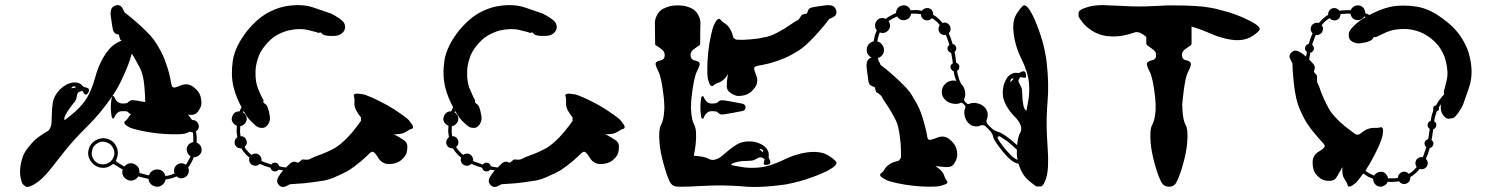

<svg xmlns="http://www.w3.org/2000/svg" viewBox="-20 -741 5919 762"><path d="M760.7 -174.8Q760.7 -174.8 760.7 -174.8Q771.5 -170.9 777.3 -160.2Q780.3 -154.3 780.3 -146.5Q780.3 -142.6 779.3 -138.7Q776.4 -128.9 767.6 -123Q759.8 -117.2 749 -117.2Q745.1 -105.5 739.3 -95.7Q733.4 -85 726.6 -76.2Q731.4 -66.4 728.5 -55.7Q725.6 -44.9 716.8 -39.1Q708 -33.2 698.2 -33.2Q688.5 -34.2 680.7 -41Q670.9 -36.1 660.2 -33.2Q648.4 -30.3 636.7 -28.3Q634.8 -15.6 625 -7.8Q614.3 1 601.6 0Q588.9 -1 579.1 -9.8Q570.3 -18.6 569.3 -31.2Q569.3 -31.2 569.3 -31.2Q569.3 -31.2 568.4 -31.2Q558.6 -33.2 547.9 -36.1Q538.1 -38.1 529.3 -41Q528.3 -41 528.3 -40Q528.3 -39.1 527.3 -38.1Q518.6 -27.3 504.9 -24.4Q491.2 -22.5 479.5 -31.2Q470.7 -37.1 466.8 -47.9Q463.9 -57.6 466.8 -68.4Q455.1 -74.2 447.3 -80.1Q438.5 -85 433.6 -88.9Q431.6 -89.8 430.7 -89.8Q428.7 -89.8 426.8 -88.9Q416 -80.1 402.3 -76.2Q387.7 -73.2 373 -77.1Q349.6 -84 336.9 -106.4Q325.2 -127.9 333 -152.3Q340.8 -173.8 360.4 -184.6Q379.9 -195.3 401.4 -191.4Q426.8 -185.5 439.5 -164.1Q452.1 -141.6 445.3 -118.2Q445.3 -115.2 443.4 -112.3Q442.4 -109.4 441.4 -106.4Q440.4 -104.5 440.4 -102.5Q441.4 -100.6 442.4 -99.6Q447.3 -95.7 455.1 -90.8Q462.9 -85.9 473.6 -80.1Q482.4 -90.8 495.1 -92.8Q508.8 -94.7 519.5 -85.9Q527.3 -81.1 531.2 -72.3Q534.2 -63.5 533.2 -54.7Q542 -51.8 551.8 -49.8Q560.5 -46.9 571.3 -44.9Q574.2 -55.7 584 -62.5Q593.8 -69.3 605.5 -68.4Q617.2 -68.4 626 -60.5Q633.8 -52.7 636.7 -42Q646.5 -43.9 655.3 -45.9Q664.1 -48.8 672.9 -52.7Q668.9 -61.5 671.9 -72.3Q674.8 -82 683.6 -87.9Q691.4 -93.8 701.2 -92.8Q710 -92.8 717.8 -86.9Q723.6 -94.7 727.5 -103.5Q732.4 -111.3 736.3 -121.1Q727.5 -126 723.6 -135.7Q719.7 -145.5 721.7 -155.3Q724.6 -164.1 731.4 -169.9Q738.3 -175.8 747.1 -176.8Q747.1 -186.5 747.1 -197.3Q747.1 -207 745.1 -215.8Q743.2 -215.8 742.2 -215.8Q740.2 -216.8 738.3 -216.8Q737.3 -216.8 736.3 -217.8Q735.4 -217.8 734.4 -218.8Q731.4 -216.8 725.6 -214.8Q719.7 -212.9 710.9 -210Q701.2 -208 669.9 -208Q638.7 -208 603.5 -211.9Q568.4 -215.8 538.1 -222.7Q507.8 -229.5 498 -233.4Q477.5 -244.1 474.6 -250Q472.7 -254.9 473.6 -256.8Q474.6 -258.8 479.5 -262.7Q483.4 -266.6 485.4 -268.6Q486.3 -270.5 490.2 -275.4Q493.2 -281.2 500 -288.1Q493.2 -290 489.3 -294.9Q485.4 -298.8 479.5 -299.8Q473.6 -299.8 464.8 -299.8Q456.1 -299.8 451.2 -296.9Q440.4 -290 436.5 -280.3Q431.6 -269.5 427.7 -270.5Q423.8 -271.5 421.9 -286.1Q419.9 -299.8 419.9 -311.5Q419.9 -312.5 419.9 -315.4Q419.9 -317.4 419.9 -318.4Q419.9 -330.1 421.9 -344.7Q423.8 -358.4 427.7 -360.4Q431.6 -361.3 436.5 -350.6Q440.4 -339.8 451.2 -334Q456.1 -331.1 464.8 -330.1Q473.6 -330.1 479.5 -331.1Q485.4 -331.1 489.3 -335.9Q493.2 -339.8 500 -342.8Q504.9 -344.7 522.5 -341.8Q541 -338.9 556.6 -335.9Q556.6 -358.4 552.7 -401.4Q548.8 -444.3 535.2 -471.7Q527.3 -487.3 518.6 -502Q510.7 -516.6 502.9 -528.3Q493.2 -490.2 470.7 -441.4Q449.2 -392.6 423.8 -356.4Q374 -285.2 324.2 -237.3Q274.4 -188.5 236.3 -140.6Q216.8 -116.2 181.6 -71.3Q146.5 -27.3 118.2 -10.7Q97.7 1 87.9 1Q84 1 81.1 -1Q72.3 -7.8 69.3 -11.7Q66.4 -14.6 61.5 -37.1Q59.6 -47.9 59.6 -60.5Q59.6 -74.2 62.5 -89.8Q65.4 -106.4 72.3 -124Q80.1 -141.6 93.8 -158.2Q107.4 -174.8 118.2 -185.5Q129.9 -195.3 138.7 -201.2Q156.2 -213.9 166 -218.8Q176.8 -223.6 181.6 -239.3Q184.6 -247.1 184.6 -257.8Q185.5 -269.5 185.5 -282.2Q185.5 -306.6 189.5 -334Q194.3 -361.3 216.8 -384.8Q231.4 -399.4 248 -407.2Q264.6 -414.1 277.3 -414.1Q293.9 -413.1 302.7 -405.3Q311.5 -396.5 311.5 -396.5Q311.5 -396.5 325.2 -392.6Q338.9 -387.7 330.1 -373Q321.3 -359.4 313.5 -370.1Q306.6 -380.9 306.6 -380.9Q306.6 -380.9 297.9 -377.9Q288.1 -375 286.1 -365.2Q284.2 -354.5 282.2 -346.7Q279.3 -339.8 267.6 -326.2Q262.7 -320.3 253.9 -307.6Q244.1 -293.9 240.2 -285.2Q234.4 -273.4 235.4 -268.6Q236.3 -263.7 236.3 -263.7Q236.3 -263.7 265.6 -287.1Q294.9 -310.5 317.4 -340.8Q341.8 -376 358.4 -435.5Q374 -494.1 406.2 -537.1Q418.9 -553.7 433.6 -564.5Q448.2 -574.2 462.9 -580.1Q460 -582 458 -583Q457 -585 456.1 -586.9Q455.1 -590.8 453.1 -597.7Q452.1 -603.5 452.1 -603.5Q452.1 -603.5 441.4 -606.4Q430.7 -610.4 427.7 -625Q424.8 -639.6 419.9 -674.8Q415 -710.9 435.5 -717.8Q441.4 -720.7 447.3 -720.7Q459 -720.7 465.8 -709Q474.6 -691.4 474.6 -691.4Q474.6 -691.4 496.1 -674.8Q517.6 -657.2 543 -633.8Q560.5 -617.2 576.2 -600.6Q591.8 -583 600.6 -568.4Q624 -530.3 632.8 -505.9Q642.6 -481.4 650.4 -453.1Q657.2 -424.8 659.2 -411.1Q661.1 -397.5 667 -394.5Q671.9 -390.6 698.2 -402.3Q724.6 -413.1 748 -395.5Q771.5 -377.9 776.4 -356.4Q781.2 -334 778.3 -322.3Q774.4 -309.6 765.6 -297.9Q756.8 -286.1 742.2 -285.2Q739.3 -285.2 735.4 -285.2Q730.5 -285.2 725.6 -286.1Q728.5 -283.2 730.5 -281.2Q732.4 -278.3 734.4 -275.4Q736.3 -273.4 738.3 -270.5Q740.2 -267.6 742.2 -264.6Q744.1 -264.6 747.1 -264.6Q749 -264.6 751 -263.7Q760.7 -260.7 765.6 -252Q770.5 -243.2 768.6 -233.4Q766.6 -229.5 764.6 -225.6Q761.7 -222.7 757.8 -219.7Q759.8 -209 760.7 -198.2Q760.7 -186.5 760.7 -174.8ZM272.5 -398.4Q272.5 -398.4 272.5 -398.4Q266.6 -396.5 264.6 -393.6Q262.7 -390.6 262.7 -390.6Q268.6 -391.6 281.2 -393.6Q281.2 -393.6 279.3 -396.5Q277.3 -399.4 272.5 -398.4ZM433.6 -127Q435.5 -142.6 427.7 -155.3Q420.9 -168.9 406.2 -174.8Q385.7 -183.6 367.2 -172.9Q347.7 -162.1 344.7 -139.6Q341.8 -125 349.6 -111.3Q357.4 -97.7 371.1 -91.8Q391.6 -84 411.1 -94.7Q429.7 -105.5 433.6 -127Z M1604.5 -261.7Q1619.1 -244.1 1619.1 -238.3Q1619.1 -237.3 1619.1 -236.3Q1619.1 -232.4 1617.2 -231.4Q1615.2 -229.5 1610.4 -228.5Q1604.5 -226.6 1602.5 -224.6Q1599.6 -223.6 1588.9 -216.8Q1578.1 -210 1561.5 -209Q1555.7 -208 1551.8 -208Q1546.9 -208 1542 -209Q1553.7 -202.1 1566.4 -195.3Q1579.1 -187.5 1585.9 -182.6Q1596.7 -173.8 1596.7 -159.2Q1596.7 -144.5 1592.8 -131.8Q1588.9 -120.1 1572.3 -105.5Q1554.7 -90.8 1525.4 -89.8Q1496.1 -89.8 1481.4 -114.3Q1466.8 -137.7 1460 -138.7Q1453.1 -139.6 1444.3 -129.9Q1434.6 -120.1 1412.1 -100.6Q1389.6 -82 1368.2 -67.4Q1345.7 -53.7 1304.7 -36.1Q1289.1 -29.3 1266.6 -24.4Q1243.2 -20.5 1219.7 -17.6Q1185.5 -12.7 1158.2 -11.7Q1130.9 -9.8 1130.9 -9.8Q1130.9 -9.8 1113.3 -1Q1107.4 1 1102.5 1Q1091.8 1 1083 -11.7Q1076.2 -22.5 1084 -37.1Q1091.8 -51.8 1103.5 -64.5Q1098.6 -65.4 1094.7 -66.4Q1089.8 -66.4 1085 -67.4Q1082 -63.5 1077.1 -61.5Q1071.3 -59.6 1066.4 -61.5Q1061.5 -62.5 1057.6 -66.4Q1054.7 -70.3 1053.7 -75.2Q1043 -78.1 1032.2 -82Q1021.5 -85.9 1010.7 -90.8Q1006.8 -85.9 1000 -84Q993.2 -82 987.3 -84Q977.5 -85.9 971.7 -95.7Q966.8 -104.5 969.7 -114.3Q969.7 -114.3 969.7 -114.3Q969.7 -114.3 970.7 -115.2Q962.9 -121.1 957 -127Q951.2 -133.8 945.3 -140.6Q943.4 -143.6 941.4 -146.5Q939.5 -149.4 938.5 -152.3Q935.5 -152.3 933.6 -152.3Q930.7 -152.3 928.7 -153.3Q918.9 -155.3 914.1 -164.1Q909.2 -172.9 912.1 -182.6Q913.1 -187.5 916 -190.4Q918 -194.3 921.9 -196.3Q919.9 -207 918.9 -218.8Q918.9 -229.5 919.9 -242.2Q909.2 -246.1 903.3 -255.9Q899.4 -262.7 899.4 -269.5Q900.4 -273.4 901.4 -277.3Q904.3 -288.1 912.1 -293.9Q920.9 -299.8 930.7 -298.8Q932.6 -303.7 934.6 -307.6Q936.5 -311.5 938.5 -315.4Q929.7 -332 920.9 -352.5Q912.1 -374 906.2 -398.4Q895.5 -445.3 904.3 -502.9Q914.1 -559.6 962.9 -621.1Q998 -663.1 1034.2 -685.5Q1071.3 -707 1106.4 -714.8Q1136.7 -720.7 1163.1 -720.7Q1196.3 -720.7 1224.6 -710.9Q1277.3 -693.4 1293 -687.5Q1306.6 -681.6 1325.2 -668.9Q1342.8 -657.2 1346.7 -647.5Q1348.6 -643.6 1349.6 -636.7Q1350.6 -629.9 1347.7 -623Q1343.8 -613.3 1334 -606.4Q1323.2 -599.6 1309.6 -598.6Q1287.1 -597.7 1275.4 -599.6Q1263.7 -601.6 1259.8 -605.5Q1256.8 -609.4 1253.9 -611.3Q1251 -613.3 1248 -611.3Q1245.1 -610.4 1242.2 -610.4Q1239.3 -611.3 1236.3 -613.3Q1234.4 -614.3 1201.2 -622.1Q1168 -629.9 1124 -620.1Q1101.6 -614.3 1077.1 -600.6Q1053.7 -586.9 1033.2 -561.5Q1011.7 -536.1 1003.9 -509.8Q995.1 -484.4 994.1 -459Q992.2 -415 1006.8 -382.8Q1020.5 -350.6 1022.5 -349.6Q1024.4 -346.7 1025.4 -343.8Q1026.4 -340.8 1025.4 -337.9Q1024.4 -334 1027.3 -332Q1029.3 -330.1 1034.2 -327.1Q1038.1 -325.2 1043 -313.5Q1046.9 -302.7 1050.8 -280.3Q1052.7 -266.6 1047.9 -254.9Q1043 -244.1 1035.2 -238.3Q1029.3 -233.4 1021.5 -233.4Q1014.6 -233.4 1010.7 -234.4Q1001 -235.4 985.4 -251Q968.8 -265.6 960.9 -278.3Q958 -282.2 955.1 -287.1Q951.2 -293 946.3 -300.8Q946.3 -298.8 945.3 -297.9Q944.3 -296.9 944.3 -294.9Q952.1 -290 957 -281.2Q960.9 -271.5 958 -261.7Q955.1 -252.9 948.2 -247.1Q941.4 -241.2 933.6 -240.2Q932.6 -229.5 932.6 -219.7Q933.6 -210 934.6 -200.2Q936.5 -200.2 938.5 -200.2Q939.5 -200.2 941.4 -200.2Q951.2 -197.3 956.1 -188.5Q960.9 -179.7 959 -169.9Q958 -166 955.1 -163.1Q953.1 -160.2 950.2 -157.2Q952.1 -155.3 953.1 -153.3Q955.1 -151.4 956.1 -148.4Q960.9 -142.6 966.8 -136.7Q971.7 -130.9 978.5 -126Q982.4 -129.9 988.3 -130.9Q994.1 -131.8 1000 -130.9Q1008.8 -127.9 1013.7 -120.1Q1019.5 -111.3 1017.6 -102.5Q1026.4 -97.7 1037.1 -94.7Q1046.9 -90.8 1056.6 -87.9Q1059.6 -92.8 1065.4 -94.7Q1070.3 -96.7 1075.2 -94.7Q1081.1 -93.8 1084 -89.8Q1086.9 -85.9 1087.9 -81.1Q1094.7 -80.1 1101.6 -78.1Q1108.4 -77.1 1115.2 -76.2Q1120.1 -81.1 1124 -85Q1128.9 -88.9 1130.9 -91.8Q1142.6 -101.6 1153.3 -98.6Q1163.1 -94.7 1163.1 -94.7Q1163.1 -94.7 1168 -98.6Q1173.8 -102.5 1176.8 -106.4Q1180.7 -109.4 1192.4 -107.4Q1204.1 -106.4 1210.9 -110.4Q1216.8 -114.3 1245.1 -125Q1274.4 -134.8 1308.6 -153.3Q1320.3 -160.2 1333 -170.9Q1345.7 -181.6 1358.4 -194.3Q1380.9 -217.8 1396.5 -239.3Q1413.1 -260.7 1413.1 -263.7Q1413.1 -266.6 1412.1 -269.5Q1412.1 -272.5 1413.1 -274.4Q1409.2 -279.3 1403.3 -287.1Q1398.4 -293.9 1393.6 -302.7Q1385.7 -318.4 1386.7 -331.1Q1386.7 -343.8 1386.7 -346.7Q1386.7 -349.6 1385.7 -355.5Q1383.8 -360.4 1383.8 -363.3Q1383.8 -366.2 1389.6 -368.2Q1394.5 -371.1 1418 -367.2Q1428.7 -366.2 1457 -353.5Q1485.4 -340.8 1515.6 -324.2Q1546.9 -306.6 1572.3 -288.1Q1597.7 -270.5 1604.5 -261.7Z M2444.3 -261.7Q2459 -244.1 2459 -238.3Q2459 -237.3 2459 -236.3Q2459 -232.4 2457 -231.4Q2455.1 -229.5 2450.2 -228.5Q2444.3 -226.6 2442.4 -224.6Q2439.5 -223.6 2428.7 -216.8Q2418 -210 2401.4 -209Q2395.5 -208 2391.6 -208Q2386.7 -208 2381.8 -209Q2393.6 -202.1 2406.2 -195.3Q2418.9 -187.5 2425.8 -182.6Q2436.5 -173.8 2436.5 -159.2Q2436.5 -144.5 2432.6 -131.8Q2428.7 -120.1 2412.1 -105.5Q2394.5 -90.8 2365.2 -89.8Q2335.9 -89.8 2321.3 -114.3Q2306.6 -137.7 2299.8 -138.7Q2293 -139.6 2284.2 -129.9Q2274.4 -120.1 2252 -100.6Q2229.5 -82 2208 -67.4Q2185.5 -53.7 2144.5 -36.1Q2128.9 -29.3 2106.4 -24.4Q2083 -20.5 2059.6 -17.6Q2025.4 -12.7 1998 -11.7Q1970.7 -9.8 1970.7 -9.8Q1970.7 -9.8 1953.1 -1Q1947.3 1 1942.4 1Q1931.6 1 1922.9 -11.7Q1916 -22.5 1923.8 -37.1Q1931.6 -51.8 1943.4 -64.5Q1938.5 -65.4 1934.6 -66.4Q1929.7 -66.4 1924.8 -67.4Q1921.9 -63.5 1917 -61.5Q1911.1 -59.6 1906.2 -61.5Q1901.4 -62.5 1897.5 -66.4Q1894.5 -70.3 1893.6 -75.2Q1882.8 -78.1 1872.1 -82Q1861.3 -85.9 1850.6 -90.8Q1846.7 -85.9 1839.8 -84Q1833 -82 1827.1 -84Q1817.4 -85.9 1811.5 -95.7Q1806.6 -104.5 1809.6 -114.3Q1809.6 -114.3 1809.6 -114.3Q1809.6 -114.3 1810.5 -115.2Q1802.7 -121.1 1796.9 -127Q1791 -133.8 1785.2 -140.6Q1783.2 -143.6 1781.2 -146.5Q1779.3 -149.4 1778.3 -152.3Q1775.4 -152.3 1773.4 -152.3Q1770.5 -152.3 1768.6 -153.3Q1758.8 -155.3 1753.9 -164.1Q1749 -172.9 1752 -182.6Q1752.9 -187.5 1755.9 -190.4Q1757.8 -194.3 1761.7 -196.3Q1759.8 -207 1758.8 -218.8Q1758.8 -229.5 1759.8 -242.2Q1749 -246.1 1743.2 -255.9Q1739.3 -262.7 1739.3 -269.5Q1740.2 -273.4 1741.2 -277.3Q1744.1 -288.1 1752 -293.9Q1760.7 -299.8 1770.5 -298.8Q1772.5 -303.7 1774.4 -307.6Q1776.4 -311.5 1778.3 -315.4Q1769.5 -332 1760.7 -352.5Q1752 -374 1746.1 -398.4Q1735.4 -445.3 1744.1 -502.9Q1753.9 -559.6 1802.7 -621.1Q1837.9 -663.1 1874 -685.5Q1911.1 -707 1946.3 -714.8Q1976.6 -720.7 2002.9 -720.7Q2036.1 -720.7 2064.5 -710.9Q2117.2 -693.4 2132.8 -687.5Q2146.5 -681.6 2165 -668.9Q2182.6 -657.2 2186.5 -647.5Q2188.5 -643.6 2189.5 -636.7Q2190.4 -629.9 2187.5 -623Q2183.6 -613.3 2173.8 -606.4Q2163.1 -599.6 2149.4 -598.6Q2127 -597.7 2115.2 -599.6Q2103.5 -601.6 2099.6 -605.5Q2096.7 -609.4 2093.8 -611.3Q2090.8 -613.3 2087.9 -611.3Q2085 -610.4 2082 -610.4Q2079.1 -611.3 2076.2 -613.3Q2074.2 -614.3 2041 -622.1Q2007.8 -629.9 1963.9 -620.1Q1941.4 -614.3 1917 -600.6Q1893.6 -586.9 1873 -561.5Q1851.6 -536.1 1843.8 -509.8Q1835 -484.4 1834 -459Q1832 -415 1846.7 -382.8Q1860.4 -350.6 1862.3 -349.6Q1864.3 -346.7 1865.2 -343.8Q1866.2 -340.8 1865.2 -337.9Q1864.3 -334 1867.2 -332Q1869.1 -330.1 1874 -327.1Q1877.9 -325.2 1882.8 -313.5Q1886.7 -302.7 1890.6 -280.3Q1892.6 -266.6 1887.7 -254.9Q1882.8 -244.1 1875 -238.3Q1869.1 -233.4 1861.3 -233.4Q1854.5 -233.4 1850.6 -234.4Q1840.8 -235.4 1825.2 -251Q1808.6 -265.6 1800.8 -278.3Q1797.9 -282.2 1794.9 -287.1Q1791 -293 1786.1 -300.8Q1786.1 -298.8 1785.2 -297.9Q1784.2 -296.9 1784.2 -294.9Q1792 -290 1796.9 -281.2Q1800.8 -271.5 1797.9 -261.7Q1794.9 -252.9 1788.1 -247.1Q1781.2 -241.2 1773.4 -240.2Q1772.5 -229.5 1772.5 -219.7Q1773.4 -210 1774.4 -200.2Q1776.4 -200.2 1778.3 -200.2Q1779.3 -200.2 1781.2 -200.2Q1791 -197.3 1795.9 -188.5Q1800.8 -179.7 1798.8 -169.9Q1797.9 -166 1794.9 -163.1Q1793 -160.2 1790 -157.2Q1792 -155.3 1793 -153.3Q1794.9 -151.4 1795.9 -148.4Q1800.8 -142.6 1806.6 -136.7Q1811.5 -130.9 1818.4 -126Q1822.3 -129.9 1828.1 -130.9Q1834 -131.8 1839.8 -130.9Q1848.6 -127.9 1853.5 -120.1Q1859.4 -111.3 1857.4 -102.5Q1866.2 -97.7 1877 -94.7Q1886.7 -90.8 1896.5 -87.9Q1899.4 -92.8 1905.3 -94.7Q1910.2 -96.7 1915 -94.7Q1920.9 -93.8 1923.8 -89.8Q1926.8 -85.9 1927.7 -81.1Q1934.6 -80.1 1941.4 -78.1Q1948.2 -77.1 1955.1 -76.2Q1960 -81.1 1963.9 -85Q1968.8 -88.9 1970.7 -91.8Q1982.4 -101.6 1993.2 -98.6Q2002.9 -94.7 2002.9 -94.7Q2002.9 -94.7 2007.8 -98.6Q2013.7 -102.5 2016.6 -106.4Q2020.5 -109.4 2032.2 -107.4Q2043.9 -106.4 2050.8 -110.4Q2056.6 -114.3 2085 -125Q2114.3 -134.8 2148.4 -153.3Q2160.2 -160.2 2172.9 -170.9Q2185.5 -181.6 2198.2 -194.3Q2220.7 -217.8 2236.3 -239.3Q2252.9 -260.7 2252.9 -263.7Q2252.9 -266.6 2252 -269.5Q2252 -272.5 2252.9 -274.4Q2249 -279.3 2243.2 -287.1Q2238.3 -293.9 2233.4 -302.7Q2225.6 -318.4 2226.6 -331.1Q2226.6 -343.8 2226.6 -346.7Q2226.6 -349.6 2225.6 -355.5Q2223.6 -360.4 2223.6 -363.3Q2223.6 -366.2 2229.5 -368.2Q2234.4 -371.1 2257.8 -367.2Q2268.6 -366.2 2296.9 -353.5Q2325.2 -340.8 2355.5 -324.2Q2386.7 -306.6 2412.1 -288.1Q2437.5 -270.5 2444.3 -261.7Z M2767.6 -269.5Q2762.7 -271.5 2761.7 -285.2Q2759.8 -299.8 2759.8 -311.5Q2759.8 -312.5 2759.8 -314.5Q2759.8 -317.4 2759.8 -318.4Q2759.8 -330.1 2761.7 -344.7Q2762.7 -358.4 2767.6 -359.4Q2771.5 -361.3 2775.4 -350.6Q2780.3 -339.8 2791 -333Q2795.9 -330.1 2804.7 -330.1Q2813.5 -330.1 2819.3 -331.1Q2825.2 -331.1 2829.1 -335.9Q2833 -339.8 2839.8 -342.8Q2846.7 -344.7 2882.8 -337.9Q2918 -331.1 2918 -331.1Q2933.6 -329.1 2936.5 -323.2Q2939.5 -317.4 2939.5 -314.5Q2939.5 -312.5 2936.5 -306.6Q2933.6 -300.8 2918 -298.8Q2918 -298.8 2882.8 -292Q2846.7 -285.2 2839.8 -287.1Q2833 -290 2829.1 -293.9Q2825.2 -298.8 2819.3 -298.8Q2813.5 -299.8 2804.7 -299.8Q2795.9 -299.8 2791 -296.9Q2780.3 -290 2775.4 -279.3Q2771.5 -268.6 2767.6 -269.5ZM2806.6 -399.4Q2806.6 -399.4 2806.6 -399.4Q2804.7 -398.4 2799.8 -402.3Q2794.9 -406.2 2789.1 -428.7Q2787.1 -438.5 2787.1 -469.7Q2787.1 -501 2791 -536.1Q2794.9 -571.3 2801.8 -601.6Q2808.6 -631.8 2813.5 -641.6Q2823.2 -662.1 2829.1 -665Q2834 -667 2835.9 -666Q2838.9 -665 2841.8 -660.2Q2845.7 -656.2 2847.7 -654.3Q2850.6 -652.3 2860.4 -645.5Q2871.1 -638.7 2878.9 -623Q2883.8 -614.3 2886.7 -605.5Q2889.6 -596.7 2890.6 -590.8Q2893.6 -589.8 2895.5 -587.9Q2897.5 -585.9 2900.4 -584Q2902.3 -583 2929.7 -583Q2957 -584 2988.3 -587.9Q3005.9 -590.8 3022.5 -594.7Q3038.1 -598.6 3050.8 -604.5Q3085 -621.1 3110.4 -638.7Q3135.7 -656.2 3142.6 -659.2Q3149.4 -661.1 3155.3 -671.9Q3161.1 -682.6 3166 -683.6Q3170.9 -684.6 3176.8 -686.5Q3182.6 -687.5 3182.6 -687.5Q3182.6 -687.5 3186.5 -698.2Q3189.5 -709 3204.1 -711.9Q3218.8 -714.8 3253.9 -719.7Q3260.7 -720.7 3266.6 -720.7Q3291 -720.7 3296.9 -704.1Q3299.8 -698.2 3299.8 -692.4Q3299.8 -680.7 3288.1 -673.8Q3270.5 -665 3270.5 -665Q3270.5 -665 3253.9 -643.6Q3236.3 -622.1 3212.9 -596.7Q3196.3 -579.1 3179.7 -563.5Q3162.1 -547.9 3147.5 -539.1Q3109.4 -515.6 3085 -506.8Q3061.5 -497.1 3032.2 -489.3Q3003.9 -482.4 2990.2 -480.5Q2977.5 -478.5 2973.6 -472.7Q2970.7 -467.8 2981.4 -441.4Q2992.2 -415 2974.6 -391.6Q2957 -368.2 2935.5 -363.3Q2914.1 -358.4 2901.4 -361.3Q2888.7 -365.2 2877 -374Q2865.2 -382.8 2864.3 -397.5Q2864.3 -405.3 2865.2 -419.9Q2867.2 -434.6 2869.1 -447.3Q2867.2 -443.4 2864.3 -439.5Q2861.3 -435.5 2858.4 -431.6Q2846.7 -418.9 2835 -414.1Q2823.2 -410.2 2820.3 -408.2Q2817.4 -407.2 2813.5 -403.3Q2809.6 -400.4 2806.6 -399.4ZM3198.2 -137.7Q3198.2 -137.7 3198.2 -137.7Q3242.2 -140.6 3270.5 -122.1Q3298.8 -103.5 3299.8 -94.7Q3300.8 -83 3264.6 -63.5Q3227.5 -44.9 3178.7 -29.3Q3152.3 -20.5 3125 -14.6Q3097.7 -7.8 3074.2 -5.9Q3019.5 1 2972.7 1Q2944.3 1 2918.9 -2Q2849.6 -6.8 2788.1 -3.9Q2770.5 -2.9 2744.1 -2Q2716.8 0 2688.5 0Q2685.5 0 2674.8 0Q2665 0 2662.1 -1Q2655.3 -2 2648.4 -6.8Q2642.6 -11.7 2638.7 -18.6Q2626 -44.9 2613.3 -91.8Q2600.6 -137.7 2597.7 -171.9Q2592.8 -226.6 2603.5 -245.1Q2614.3 -264.6 2616.2 -303.7Q2617.2 -314.5 2616.2 -326.2Q2616.2 -338.9 2614.3 -354.5Q2605.5 -433.6 2592.8 -458Q2580.1 -483.4 2582 -490.2Q2585 -498 2601.6 -501Q2618.2 -504.9 2618.2 -522.5Q2618.2 -536.1 2606.4 -544.9Q2593.8 -554.7 2585.9 -559.6Q2583 -560.5 2581.1 -562.5Q2580.1 -565.4 2580.1 -567.4Q2580.1 -594.7 2579.1 -649.4Q2579.1 -666 2587.9 -681.6Q2595.7 -697.3 2611.3 -706.1Q2612.3 -706.1 2613.3 -707Q2615.2 -708 2616.2 -708Q2637.7 -717.8 2652.3 -718.8Q2667 -719.7 2668.9 -719.7Q2671.9 -719.7 2686.5 -718.8Q2701.2 -717.8 2722.7 -709Q2723.6 -708 2725.6 -707Q2726.6 -707 2727.5 -706.1Q2743.2 -697.3 2751 -681.6Q2759.8 -666 2759.8 -649.4Q2758.8 -622.1 2758.8 -568.4Q2758.8 -565.4 2757.8 -563.5Q2755.9 -560.5 2752.9 -559.6Q2745.1 -554.7 2732.4 -544.9Q2720.7 -536.1 2720.7 -522.5Q2720.7 -504.9 2737.3 -501Q2753.9 -498 2756.8 -490.2Q2758.8 -483.4 2746.1 -458Q2733.4 -433.6 2724.6 -354.5Q2722.7 -338.9 2722.7 -326.2Q2721.7 -314.5 2722.7 -304.7Q2724.6 -264.6 2735.4 -245.1Q2746.1 -226.6 2741.2 -171.9Q2740.2 -161.1 2738.3 -148.4Q2736.3 -136.7 2733.4 -123Q2776.4 -120.1 2791 -111.3Q2806.6 -101.6 2826.2 -110.4Q2834 -113.3 2842.8 -120.1Q2851.6 -127.9 2861.3 -135.7Q2879.9 -152.3 2903.3 -167Q2926.8 -181.6 2959 -179.7Q2979.5 -178.7 2996.1 -170.9Q3012.7 -163.1 3020.5 -153.3Q3031.2 -140.6 3031.2 -127.9Q3030.3 -116.2 3030.3 -116.2Q3030.3 -116.2 3036.1 -103.5Q3042 -89.8 3025.4 -86.9Q3007.8 -84 3011.7 -96.7Q3014.6 -109.4 3014.6 -109.4Q3014.6 -109.4 3006.8 -114.3Q2999 -119.1 2989.3 -114.3Q2980.5 -109.4 2973.6 -106.4Q2965.8 -102.5 2948.2 -102.5Q2940.4 -102.5 2924.8 -101.6Q2909.2 -99.6 2899.4 -96.7Q2887.7 -93.8 2883.8 -89.8Q2880.9 -85.9 2880.9 -85.9Q2880.9 -85.9 2918 -79.1Q2954.1 -72.3 2992.2 -76.2Q3035.2 -80.1 3089.8 -106.4Q3144.5 -133.8 3198.2 -137.7ZM3005.9 -146.5Q3001 -150.4 2997.1 -149.4Q2993.2 -149.4 2993.2 -149.4Q2998 -144.5 3007.8 -136.7Q3007.8 -136.7 3008.8 -140.6Q3009.8 -143.6 3005.9 -146.5Z M4134.8 -209Q4134.8 -209 4134.8 -209Q4136.7 -176.8 4139.6 -121.1Q4139.6 -109.4 4139.6 -98.6Q4139.6 -57.6 4131.8 -33.2Q4121.1 -2 4110.4 -1Q4099.6 -1 4093.8 -1Q4089.8 -2 4062.5 -24.4Q4035.2 -47.9 4022.5 -90.8Q4012.7 -92.8 4001 -99.6Q3990.2 -106.4 3978.5 -118.2Q3968.8 -128.9 3957 -142.6Q3946.3 -156.2 3936.5 -169.9Q3931.6 -177.7 3926.8 -185.5Q3921.9 -194.3 3920.9 -201.2Q3918.9 -208 3915 -213.9Q3911.1 -220.7 3905.3 -225.6Q3901.4 -230.5 3891.6 -239.3Q3887.7 -243.2 3882.8 -244.1Q3877.9 -245.1 3872.1 -243.2Q3860.4 -237.3 3846.7 -240.2Q3833 -242.2 3823.2 -252.9Q3812.5 -263.7 3808.6 -281.2Q3804.7 -298.8 3810.5 -312.5Q3812.5 -314.5 3811.5 -317.4Q3811.5 -320.3 3809.6 -322.3Q3806.6 -325.2 3800.8 -331.1Q3798.8 -333 3795.9 -333Q3793 -334 3791 -332Q3777.3 -326.2 3759.8 -330.1Q3742.2 -334 3731.4 -344.7Q3717.8 -357.4 3717.8 -376Q3717.8 -395.5 3731.4 -408.2Q3740.2 -417 3752 -419.9Q3763.7 -422.9 3775.4 -419.9Q3772.5 -425.8 3770.5 -432.6Q3768.6 -439.5 3766.6 -447.3Q3766.6 -449.2 3765.6 -452.1Q3765.6 -455.1 3765.6 -458Q3760.7 -459 3757.8 -462.9Q3754.9 -465.8 3752.9 -470.7Q3751 -476.6 3753.9 -481.4Q3755.9 -487.3 3761.7 -490.2Q3759.8 -500 3758.8 -509.8Q3756.8 -520.5 3754.9 -531.2Q3750 -532.2 3746.1 -536.1Q3742.2 -539.1 3741.2 -543.9Q3739.3 -549.8 3741.2 -554.7Q3743.2 -559.6 3748 -562.5Q3745.1 -573.2 3741.2 -583Q3738.3 -592.8 3733.4 -602.5Q3724.6 -600.6 3715.8 -605.5Q3708 -610.4 3705.1 -620.1Q3704.1 -626 3705.1 -630.9Q3706.1 -636.7 3710 -641.6Q3705.1 -647.5 3699.2 -653.3Q3693.4 -658.2 3687.5 -663.1Q3685.5 -665 3682.6 -666Q3680.7 -668 3678.7 -668.9Q3675.8 -666 3672.9 -664.1Q3669.9 -662.1 3666 -661.1Q3656.2 -658.2 3647.5 -663.1Q3638.7 -668 3635.7 -677.7Q3635.7 -679.7 3635.7 -681.6Q3635.7 -683.6 3635.7 -684.6Q3626 -686.5 3616.2 -686.5Q3606.4 -687.5 3595.7 -686.5Q3594.7 -677.7 3588.9 -670.9Q3583 -664.1 3574.2 -662.1Q3564.5 -659.2 3554.7 -663.1Q3545.9 -667 3541 -675.8Q3531.2 -671.9 3522.5 -667Q3513.7 -663.1 3506.8 -657.2Q3511.7 -649.4 3512.7 -640.6Q3512.7 -630.9 3506.8 -623Q3501 -614.3 3491.2 -611.3Q3481.4 -608.4 3471.7 -612.3Q3467.8 -603.5 3465.8 -594.7Q3462.9 -585.9 3461.9 -576.2Q3472.7 -574.2 3479.5 -565.4Q3487.3 -556.6 3488.3 -544.9Q3489.3 -533.2 3482.4 -523.4Q3475.6 -513.7 3463.9 -510.7Q3464.8 -507.8 3465.8 -504.9Q3465.8 -502 3466.8 -499Q3470.7 -494.1 3472.7 -489.3Q3474.6 -483.4 3474.6 -483.4Q3474.6 -483.4 3496.1 -466.8Q3517.6 -449.2 3543 -425.8Q3560.5 -409.2 3576.2 -392.6Q3591.8 -376 3600.6 -360.4Q3624 -322.3 3632.8 -298.8Q3642.6 -274.4 3649.4 -246.1Q3657.2 -216.8 3659.2 -204.1Q3660.2 -190.4 3666 -186.5Q3671.9 -183.6 3698.2 -194.3Q3724.6 -206.1 3748 -188.5Q3771.5 -169.9 3776.4 -148.4Q3781.2 -127 3777.3 -114.3Q3774.4 -102.5 3765.6 -89.8Q3756.8 -78.1 3742.2 -78.1Q3734.4 -77.1 3719.7 -79.1Q3705.1 -80.1 3692.4 -82Q3695.3 -80.1 3699.2 -77.1Q3703.1 -74.2 3707 -71.3Q3720.7 -59.6 3725.6 -48.8Q3729.5 -37.1 3731.4 -34.2Q3732.4 -31.2 3735.4 -26.4Q3739.3 -22.5 3740.2 -19.5Q3741.2 -17.6 3737.3 -12.7Q3733.4 -8.8 3710.9 -2.9Q3700.2 0 3668.9 0Q3638.7 0 3603.5 -3.9Q3568.4 -7.8 3538.1 -14.6Q3507.8 -21.5 3498 -26.4Q3477.5 -37.1 3474.6 -42Q3471.7 -47.9 3473.6 -49.8Q3474.6 -51.8 3478.5 -54.7Q3483.4 -58.6 3485.4 -61.5Q3487.3 -63.5 3494.1 -74.2Q3501 -84 3516.6 -92.8Q3525.4 -97.7 3534.2 -99.6Q3543 -102.5 3548.8 -104.5Q3548.8 -106.4 3551.8 -109.4Q3553.7 -111.3 3554.7 -113.3Q3556.6 -115.2 3555.7 -142.6Q3555.7 -169.9 3550.8 -202.1Q3548.8 -218.8 3544.9 -235.4Q3541 -252 3535.2 -263.7Q3517.6 -298.8 3500 -324.2Q3483.4 -348.6 3480.5 -355.5Q3477.5 -362.3 3467.8 -369.1Q3457 -375 3456.1 -378.9Q3455.1 -383.8 3453.1 -389.6Q3451.2 -395.5 3451.2 -395.5Q3451.2 -395.5 3440.4 -399.4Q3429.7 -403.3 3426.8 -417Q3424.8 -431.6 3419.9 -467.8Q3418.9 -473.6 3418.9 -479.5Q3418.9 -504.9 3434.6 -510.7Q3435.5 -510.7 3437.5 -511.7Q3438.5 -511.7 3439.5 -511.7Q3431.6 -515.6 3425.8 -523.4Q3419.9 -531.2 3419.9 -541Q3418.9 -553.7 3426.8 -564.5Q3434.6 -574.2 3447.3 -577.1Q3449.2 -588.9 3452.1 -599.6Q3455.1 -610.4 3460 -621.1Q3453.1 -627.9 3453.1 -637.7Q3452.1 -648.4 3458 -656.2Q3463.9 -666 3474.6 -668.9Q3485.4 -670.9 3495.1 -666Q3503.9 -673.8 3514.6 -678.7Q3524.4 -684.6 3536.1 -689.5Q3536.1 -699.2 3542 -708Q3547.9 -715.8 3558.6 -718.8Q3562.5 -719.7 3565.4 -719.7Q3573.2 -720.7 3580.1 -716.8Q3589.8 -710.9 3593.8 -700.2Q3606.4 -701.2 3617.2 -701.2Q3628.9 -700.2 3638.7 -698.2Q3641.6 -702.1 3644.5 -704.1Q3648.4 -707 3653.3 -708Q3662.1 -710.9 3671.9 -706.1Q3680.7 -701.2 3682.6 -691.4Q3683.6 -688.5 3683.6 -686.5Q3683.6 -684.6 3683.6 -681.6Q3686.5 -680.7 3689.5 -678.7Q3692.4 -676.8 3695.3 -674.8Q3702.1 -668.9 3709 -663.1Q3714.8 -656.2 3720.7 -649.4Q3720.7 -649.4 3721.7 -650.4Q3721.7 -650.4 3721.7 -650.4Q3731.4 -653.3 3740.2 -648.4Q3749 -642.6 3752 -632.8Q3753.9 -627 3752 -620.1Q3750 -613.3 3745.1 -609.4Q3750 -598.6 3753.9 -587.9Q3757.8 -577.1 3760.7 -566.4Q3765.6 -565.4 3769.5 -562.5Q3773.4 -558.6 3774.4 -553.7Q3776.4 -548.8 3774.4 -543Q3772.5 -538.1 3768.6 -535.2Q3770.5 -523.4 3772.5 -512.7Q3773.4 -502 3774.4 -492.2Q3779.3 -491.2 3782.2 -487.3Q3785.2 -484.4 3787.1 -480.5Q3788.1 -474.6 3786.1 -468.8Q3784.2 -462.9 3778.3 -460Q3779.3 -457 3779.3 -454.1Q3780.3 -452.1 3780.3 -449.2Q3781.2 -443.4 3783.2 -438.5Q3785.2 -432.6 3786.1 -427.7Q3787.1 -424.8 3789.1 -419.9Q3792 -414.1 3793.9 -409.2Q3793.9 -409.2 3793.9 -409.2Q3794.9 -408.2 3794.9 -408.2Q3805.7 -397.5 3809.6 -379.9Q3813.5 -362.3 3806.6 -348.6Q3805.7 -346.7 3806.6 -343.8Q3806.6 -340.8 3808.6 -338.9Q3811.5 -335.9 3817.4 -330.1Q3819.3 -328.1 3822.3 -328.1Q3824.2 -327.1 3827.1 -329.1Q3840.8 -335 3858.4 -331.1Q3876 -327.1 3886.7 -316.4Q3896.5 -306.6 3899.4 -293Q3901.4 -279.3 3896.5 -267.6Q3894.5 -261.7 3895.5 -256.8Q3896.5 -251 3900.4 -247.1Q3904.3 -243.2 3913.1 -234.4Q3918.9 -228.5 3924.8 -224.6Q3931.6 -220.7 3938.5 -218.8Q3945.3 -216.8 3953.1 -212.9Q3961.9 -208 3969.7 -203.1Q3981.4 -194.3 3994.1 -184.6Q4006.8 -173.8 4016.6 -165Q4020.5 -201.2 4029.3 -214.8Q4037.1 -228.5 4029.3 -247.1Q4023.4 -261.7 4005.9 -279.3Q3988.3 -296.9 3974.6 -320.3Q3967.8 -332 3962.9 -347.7Q3959 -362.3 3960 -379.9Q3960.9 -400.4 3968.8 -417Q3975.6 -433.6 3985.4 -441.4Q3999 -452.1 4010.7 -452.1Q4023.4 -451.2 4023.4 -451.2Q4023.4 -451.2 4036.1 -457Q4049.8 -461.9 4051.8 -445.3Q4054.7 -428.7 4042 -432.6Q4030.3 -435.5 4030.3 -435.5Q4030.3 -435.5 4024.4 -427.7Q4019.5 -418.9 4025.4 -410.2Q4030.3 -401.4 4033.2 -394.5Q4037.1 -386.7 4037.1 -369.1Q4037.1 -361.3 4038.1 -345.7Q4040 -330.1 4042 -320.3Q4045.9 -307.6 4049.8 -304.7Q4053.7 -301.8 4053.7 -301.8Q4053.7 -301.8 4060.5 -338.9Q4067.4 -375 4063.5 -413.1Q4059.6 -456.1 4032.2 -510.7Q4005.9 -565.4 4002 -619.1Q3998 -663.1 4017.6 -690.4Q4036.1 -718.8 4043.9 -719.7Q4056.6 -721.7 4076.2 -684.6Q4094.7 -648.4 4110.4 -599.6Q4119.1 -573.2 4125 -545.9Q4130.9 -518.6 4133.8 -495.1Q4143.6 -408.2 4137.7 -339.8Q4131.8 -270.5 4134.8 -209ZM3990.2 -414.1Q3994.1 -418.9 4002.9 -428.7Q4002.9 -428.7 3999 -429.7Q3995.1 -430.7 3993.2 -426.8Q3989.3 -421.9 3990.2 -418Q3990.2 -414.1 3990.2 -414.1ZM3988.3 -128.9Q3988.3 -128.9 3988.3 -128.9Q3997.1 -119.1 4004.9 -114.3Q4012.7 -108.4 4018.6 -106.4Q4017.6 -111.3 4016.6 -117.2Q4016.6 -122.1 4015.6 -127.9Q4015.6 -132.8 4015.6 -137.7Q4015.6 -141.6 4015.6 -146.5Q4014.6 -147.5 4013.7 -149.4Q4012.7 -150.4 4010.7 -151.4Q3997.1 -165 3979.5 -178.7Q3961.9 -191.4 3949.2 -199.2Q3944.3 -202.1 3941.4 -198.2Q3937.5 -195.3 3940.4 -190.4Q3947.3 -177.7 3960.9 -160.2Q3974.6 -142.6 3988.3 -128.9Z M4753.9 -714.8Q4753.9 -714.8 4753.9 -714.8Q4778.3 -711.9 4805.7 -706.1Q4833 -699.2 4859.4 -691.4Q4908.2 -675.8 4944.3 -656.2Q4979.5 -637.7 4979.5 -626Q4979.5 -626 4979.5 -625Q4978.5 -616.2 4950.2 -597.7Q4921.9 -579.1 4878.9 -582Q4835.9 -585.9 4792 -604.5Q4748 -624 4709 -635.7Q4709 -613.3 4709 -568.4Q4709 -565.4 4707 -563.5Q4706.1 -560.5 4703.1 -559.6Q4695.3 -554.7 4682.6 -544.9Q4670.9 -536.1 4670.9 -522.5Q4670.9 -504.9 4687.5 -502Q4704.1 -498 4706.1 -490.2Q4709 -483.4 4696.3 -458Q4682.6 -433.6 4674.8 -354.5Q4672.9 -338.9 4671.9 -327.1Q4671.9 -314.5 4672.9 -304.7Q4674.8 -264.6 4685.5 -245.1Q4696.3 -226.6 4691.4 -171.9Q4688.5 -137.7 4675.8 -91.8Q4663.1 -44.9 4649.4 -18.6Q4640.6 0 4619.1 0Q4598.6 0 4588.9 -18.6Q4575.2 -44.9 4562.5 -91.8Q4549.8 -137.7 4546.9 -171.9Q4542 -226.6 4552.7 -245.1Q4563.5 -264.6 4566.4 -304.7Q4566.4 -314.5 4566.4 -327.1Q4565.4 -338.9 4564.5 -354.5Q4555.7 -433.6 4542 -458Q4529.3 -483.4 4532.2 -490.2Q4535.2 -498 4551.8 -502Q4568.4 -504.9 4568.4 -522.5Q4568.4 -536.1 4555.7 -544.9Q4543 -554.7 4535.2 -559.6Q4532.2 -560.5 4531.2 -563.5Q4529.3 -565.4 4529.3 -568.4Q4529.3 -577.1 4529.3 -593.8Q4523.4 -599.6 4517.6 -603.5Q4511.7 -607.4 4505.9 -610.4Q4491.2 -616.2 4480.5 -611.3Q4469.7 -607.4 4449.2 -602.5Q4438.5 -599.6 4423.8 -597.7Q4408.2 -595.7 4386.7 -596.7Q4365.2 -597.7 4347.7 -603.5Q4329.1 -609.4 4315.4 -618.2Q4289.1 -634.8 4275.4 -653.3Q4261.7 -671.9 4260.7 -674.8Q4260.7 -677.7 4260.7 -681.6Q4259.8 -685.5 4260.7 -691.4Q4261.7 -702.1 4293 -711.9Q4317.4 -720.7 4358.4 -720.7Q4368.2 -720.7 4379.9 -719.7Q4436.5 -717.8 4467.8 -715.8Q4499 -714.8 4532.2 -715.8Q4564.5 -716.8 4599.6 -718.8Q4607.4 -719.7 4613.3 -719.7Q4618.2 -719.7 4619.1 -719.7Q4620.1 -719.7 4623 -719.7Q4627 -719.7 4631.8 -719.7Q4660.2 -719.7 4690.4 -718.8Q4720.7 -717.8 4753.9 -714.8Z M5719.7 -656.2Q5720.7 -656.2 5720.7 -656.2Q5762.7 -622.1 5784.2 -585Q5806.6 -547.9 5813.5 -512.7Q5820.3 -483.4 5820.3 -456.1Q5820.3 -422.9 5810.5 -394.5Q5793 -342.8 5787.1 -327.1Q5781.2 -312.5 5768.6 -294.9Q5755.9 -276.4 5747.1 -272.5Q5743.2 -271.5 5736.3 -270.5Q5728.5 -268.6 5721.7 -271.5Q5712.9 -275.4 5706.1 -286.1Q5699.2 -295.9 5698.2 -309.6Q5698.2 -314.5 5698.2 -319.3Q5698.2 -323.2 5698.2 -327.1Q5696.3 -325.2 5694.3 -321.3Q5692.4 -318.4 5690.4 -315.4Q5691.4 -313.5 5691.4 -311.5Q5691.4 -309.6 5690.4 -307.6Q5690.4 -304.7 5687.5 -301.8Q5685.5 -299.8 5682.6 -299.8Q5679.7 -293 5677.7 -285.2Q5674.8 -278.3 5673.8 -270.5Q5672.9 -268.6 5672.9 -265.6Q5671.9 -262.7 5671.9 -259.8Q5676.8 -256.8 5679.7 -252Q5681.6 -246.1 5679.7 -240.2Q5678.7 -235.4 5675.8 -232.4Q5671.9 -229.5 5668 -227.5Q5667 -217.8 5665 -207Q5664.1 -196.3 5661.1 -185.5Q5666 -181.6 5668 -176.8Q5669.9 -171.9 5668 -166Q5667 -161.1 5663.1 -158.2Q5659.2 -154.3 5654.3 -153.3Q5651.4 -142.6 5647.5 -131.8Q5643.6 -121.1 5638.7 -111.3Q5643.6 -106.4 5645.5 -99.6Q5647.5 -93.8 5645.5 -86.9Q5642.6 -77.1 5633.8 -72.3Q5625 -67.4 5615.2 -70.3Q5615.2 -70.3 5614.3 -70.3Q5614.3 -70.3 5614.3 -70.3Q5608.4 -63.5 5601.6 -56.6Q5595.7 -50.8 5587.9 -44.9Q5585.9 -43 5583 -42Q5580.1 -40 5577.1 -38.1Q5577.1 -36.1 5577.1 -33.2Q5577.1 -31.2 5576.2 -28.3Q5573.2 -18.6 5564.5 -13.7Q5555.7 -8.8 5545.9 -11.7Q5542 -12.7 5538.1 -15.6Q5535.2 -18.6 5532.2 -21.5Q5521.5 -19.5 5510.7 -19.5Q5499 -18.6 5487.3 -19.5Q5483.4 -8.8 5472.7 -3.9Q5465.8 0 5459 0Q5455.1 0 5451.2 -1Q5441.4 -3.9 5435.5 -12.7Q5429.7 -20.5 5429.7 -31.2Q5418.9 -35.2 5409.2 -40Q5399.4 -45.9 5390.6 -52.7Q5380.9 -39.1 5373 -29.3Q5365.2 -19.5 5361.3 -15.6Q5343.8 -1 5337.9 -1Q5331.1 0 5330.1 -2Q5329.1 -4.9 5327.1 -9.8Q5325.2 -14.6 5324.2 -17.6Q5322.3 -20.5 5315.4 -31.2Q5308.6 -41 5307.6 -58.6Q5306.6 -63.5 5307.6 -68.4Q5307.6 -73.2 5307.6 -78.1Q5301.8 -66.4 5293.9 -53.7Q5287.1 -41 5282.2 -34.2Q5273.4 -23.4 5257.8 -23.4Q5243.2 -22.5 5231.4 -27.3Q5218.8 -31.2 5204.1 -47.9Q5189.5 -64.5 5189.5 -94.7Q5188.5 -124 5212.9 -138.7Q5237.3 -153.3 5237.3 -160.2Q5238.3 -166 5228.5 -175.8Q5218.8 -185.5 5200.2 -208Q5180.7 -230.5 5167 -252Q5152.3 -274.4 5135.7 -314.5Q5128.9 -331.1 5124 -353.5Q5119.1 -376 5116.2 -399.4Q5112.3 -434.6 5110.4 -461.9Q5109.4 -489.3 5109.4 -489.3Q5109.4 -489.3 5100.6 -506.8Q5097.7 -512.7 5097.7 -517.6Q5097.7 -528.3 5111.3 -537.1Q5121.1 -543.9 5135.7 -536.1Q5150.4 -528.3 5163.1 -516.6Q5164.1 -520.5 5165 -525.4Q5166 -530.3 5167 -535.2Q5162.1 -538.1 5160.2 -543Q5158.2 -547.9 5160.2 -553.7Q5161.1 -558.6 5165 -562.5Q5168.9 -565.4 5173.8 -566.4Q5176.8 -577.1 5180.7 -587.9Q5184.6 -598.6 5189.5 -608.4Q5184.6 -613.3 5182.6 -620.1Q5180.7 -626 5182.6 -632.8Q5185.5 -642.6 5194.3 -647.5Q5203.1 -652.3 5212.9 -650.4Q5212.9 -650.4 5213.9 -649.4Q5213.9 -649.4 5213.9 -649.4Q5219.7 -656.2 5226.6 -663.1Q5232.4 -668.9 5240.2 -674.8Q5242.2 -676.8 5245.1 -678.7Q5248 -679.7 5251 -681.6Q5251 -684.6 5251 -686.5Q5251 -688.5 5252 -691.4Q5254.9 -701.2 5263.7 -706.1Q5272.5 -710.9 5282.2 -708Q5286.1 -707 5290 -704.1Q5293 -702.1 5295.9 -698.2Q5306.6 -700.2 5317.4 -700.2Q5329.1 -701.2 5340.8 -700.2Q5344.7 -710.9 5355.5 -716.8Q5362.3 -719.7 5369.1 -719.7Q5373 -719.7 5377 -718.8Q5386.7 -715.8 5392.6 -708Q5398.4 -699.2 5398.4 -688.5Q5402.3 -687.5 5406.2 -685.5Q5411.1 -683.6 5415 -681.6Q5430.7 -690.4 5452.1 -699.2Q5472.7 -708 5498 -713.9Q5543.9 -723.6 5601.6 -714.8Q5659.2 -706.1 5719.7 -656.2ZM5711.9 -383.8Q5712.9 -385.7 5720.7 -418.9Q5729.5 -452.1 5718.8 -495.1Q5713.9 -518.6 5700.2 -542Q5686.5 -566.4 5661.1 -586.9Q5635.7 -607.4 5609.4 -616.2Q5583 -625 5558.6 -626Q5513.7 -627 5482.4 -613.3Q5450.2 -598.6 5449.2 -597.7Q5446.3 -595.7 5443.4 -594.7Q5440.4 -593.8 5437.5 -593.8Q5433.6 -594.7 5431.6 -592.8Q5429.7 -589.8 5426.8 -585.9Q5423.8 -581.1 5413.1 -577.1Q5402.3 -572.3 5378.9 -569.3Q5366.2 -567.4 5354.5 -572.3Q5342.8 -576.2 5336.9 -585Q5333 -590.8 5333 -597.7Q5333 -605.5 5333 -609.4Q5335 -619.1 5349.6 -634.8Q5365.2 -650.4 5377.9 -659.2Q5381.8 -661.1 5386.7 -665Q5392.6 -668.9 5399.4 -672.9Q5398.4 -673.8 5397.5 -674.8Q5395.5 -674.8 5394.5 -675.8Q5389.6 -667 5379.9 -663.1Q5371.1 -659.2 5361.3 -662.1Q5351.6 -664.1 5346.7 -670.9Q5340.8 -677.7 5339.8 -686.5Q5329.1 -687.5 5319.3 -686.5Q5309.6 -686.5 5299.8 -684.6Q5299.8 -683.6 5299.8 -681.6Q5299.8 -679.7 5298.8 -677.7Q5296.9 -668 5288.1 -663.1Q5279.3 -658.2 5269.5 -661.1Q5265.6 -662.1 5262.7 -664.1Q5258.8 -666 5256.8 -668.9Q5254.9 -668 5252 -666Q5250 -665 5248 -663.1Q5242.2 -659.2 5236.3 -653.3Q5230.5 -647.5 5225.6 -641.6Q5228.5 -636.7 5230.5 -631.8Q5231.4 -626 5229.5 -620.1Q5227.5 -610.4 5218.8 -605.5Q5210.9 -600.6 5202.1 -602.5Q5197.3 -592.8 5194.3 -583Q5190.4 -573.2 5187.5 -563.5Q5192.4 -559.6 5193.4 -554.7Q5195.3 -549.8 5194.3 -543.9Q5192.4 -539.1 5188.5 -536.1Q5185.5 -532.2 5180.7 -532.2Q5178.7 -524.4 5177.7 -517.6Q5176.8 -510.7 5175.8 -504.9Q5180.7 -500 5184.6 -495.1Q5188.5 -491.2 5191.4 -488.3Q5201.2 -477.5 5197.3 -466.8Q5194.3 -456.1 5194.3 -456.1Q5194.3 -456.1 5198.2 -451.2Q5202.1 -446.3 5205.1 -443.4Q5208 -439.5 5207 -427.7Q5206.1 -416 5210 -409.2Q5213.9 -403.3 5223.6 -374Q5234.4 -345.7 5252.9 -311.5Q5258.8 -299.8 5269.5 -287.1Q5281.2 -273.4 5293 -261.7Q5316.4 -239.3 5338.9 -223.6Q5360.4 -207 5362.3 -207Q5365.2 -207 5368.2 -207Q5372.1 -208 5374 -207Q5378.9 -210.9 5385.7 -215.8Q5393.6 -221.7 5402.3 -226.6Q5418 -233.4 5430.7 -233.4Q5443.4 -233.4 5446.3 -233.4Q5449.2 -233.4 5454.1 -234.4Q5460 -236.3 5462.9 -236.3Q5464.8 -235.4 5467.8 -230.5Q5470.7 -225.6 5466.8 -202.1Q5464.8 -191.4 5453.1 -163.1Q5440.4 -134.8 5422.9 -103.5Q5418.9 -95.7 5414.1 -87.9Q5409.2 -80.1 5404.3 -72.3Q5403.3 -70.3 5402.3 -67.4Q5401.4 -65.4 5399.4 -62.5Q5407.2 -57.6 5415 -52.7Q5423.8 -47.9 5433.6 -43.9Q5438.5 -52.7 5448.2 -56.6Q5457 -60.5 5467.8 -58.6Q5476.6 -55.7 5481.4 -48.8Q5487.3 -42 5489.3 -33.2Q5499 -33.2 5508.8 -33.2Q5519.5 -33.2 5528.3 -35.2Q5528.3 -37.1 5528.3 -38.1Q5528.3 -40 5529.3 -42Q5532.2 -51.8 5541 -56.6Q5549.8 -61.5 5559.6 -58.6Q5562.5 -57.6 5566.4 -55.7Q5569.3 -53.7 5571.3 -50.8Q5573.2 -52.7 5576.2 -53.7Q5578.1 -54.7 5580.1 -56.6Q5586.9 -61.5 5591.8 -66.4Q5597.7 -72.3 5602.5 -78.1Q5599.6 -83 5597.7 -88.9Q5596.7 -94.7 5598.6 -100.6Q5600.6 -109.4 5609.4 -114.3Q5617.2 -119.1 5627 -117.2Q5630.9 -127 5633.8 -136.7Q5637.7 -146.5 5640.6 -157.2Q5636.7 -160.2 5634.8 -165Q5632.8 -169.9 5633.8 -175.8Q5635.7 -180.7 5639.6 -184.6Q5643.6 -187.5 5647.5 -188.5Q5650.4 -199.2 5651.4 -210Q5653.3 -220.7 5654.3 -229.5Q5649.4 -232.4 5646.5 -238.3Q5644.5 -244.1 5646.5 -250Q5647.5 -253.9 5650.4 -256.8Q5654.3 -260.7 5658.2 -261.7Q5658.2 -264.6 5659.2 -267.6Q5659.2 -270.5 5660.2 -273.4Q5661.1 -281.2 5664.1 -289.1Q5666 -296.9 5668.9 -304.7Q5668 -306.6 5668 -308.6Q5667 -311.5 5668 -313.5Q5668.9 -317.4 5671.9 -320.3Q5674.8 -322.3 5678.7 -322.3Q5684.6 -333 5690.4 -341.8Q5697.3 -349.6 5702.1 -355.5Q5702.1 -356.4 5703.1 -357.4Q5704.1 -359.4 5705.1 -359.4Q5709 -363.3 5710.9 -366.2Q5712.9 -368.2 5710.9 -371.1Q5710 -375 5710 -377.9Q5710.9 -380.9 5711.9 -383.8Z"/></svg>

Font: No Time for a New Roman
Style: XXL
Weight: 400
Monospace: yes
Designer: Arthur Shnapir
Foundry: Arthur Shnapir
Version: Version_01